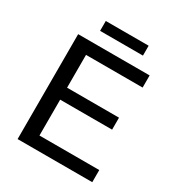

<svg xmlns="http://www.w3.org/2000/svg" viewBox="-186 -920 972 1044"><g transform="rotate(30 300.0 -398.0)"><path d="M79.1 0V-658.7H527.8V-582.5H172.4V-376.5H498.5V-301.3H172.4V-76.2H547.9V0ZM442.4 -733.9H173.3V-795.9H442.4Z"/></g></svg>

Font: Courier New
Style: Regular
Weight: 400
Designer: Steve Matteson
Foundry: Ascender Corporation
Version: Version 2.00.3